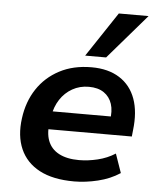

<svg xmlns="http://www.w3.org/2000/svg" viewBox="-54 -811 722 868"><g transform="rotate(5 307.0 -377.0)"><path d="M315 10Q218 10 157 -22.5Q96 -55 70 -114.5Q44 -174 55 -254Q65 -330 103 -387.5Q141 -445 203.5 -478Q266 -511 349 -511Q425 -511 476 -478.5Q527 -446 548.5 -386.5Q570 -327 560 -244L557 -215H156L168 -297H470L452 -276Q460 -322 449.5 -354Q439 -386 412.5 -404Q386 -422 344 -422Q303 -422 269.5 -403Q236 -384 214.5 -351Q193 -318 186 -275L182 -252Q173 -199 187 -162.5Q201 -126 237 -107Q273 -88 328 -88Q369 -88 412.5 -98.5Q456 -109 492 -132L522 -46Q478 -17 422 -3.5Q366 10 315 10ZM315 -561 450 -764H585L410 -561Z"/></g></svg>

Font: Nunito Sans 7pt
Style: Bold Italic
Weight: 700
Italic angle: -9°
Version: Version 3.101;gftools[0.9.27]